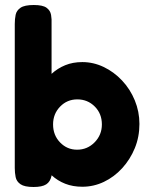

<svg xmlns="http://www.w3.org/2000/svg" viewBox="-20 -738 603 767"><path d="M114 9Q78 9 62 -2Q46 -13 42.5 -30.5Q39 -48 39 -67V-642Q39 -662 42.5 -679Q46 -696 62 -707Q78 -718 115 -718Q151 -718 166 -707Q181 -696 184 -678.5Q187 -661 186 -642V-443Q210 -465 240.5 -477.5Q271 -490 309 -490Q353 -490 394 -470.5Q435 -451 467.5 -416.5Q500 -382 518.5 -337Q537 -292 537 -243Q537 -191 518.5 -146Q500 -101 468 -66Q436 -31 395 -11.5Q354 8 309 8Q271 8 240.5 -4Q210 -16 186 -38V-36Q181 -12 164.5 -1.5Q148 9 114 9ZM288 -140Q329 -140 358 -169.5Q387 -199 387 -241Q387 -284 358.5 -312.5Q330 -341 289 -341Q248 -341 220 -312Q192 -283 192 -241Q192 -198 220 -169Q248 -140 288 -140Z"/></svg>

Font: Fredoka SemiBold
Style: Regular
Weight: 600
Designer: Ben Nathan
Foundry: Milena B. Brandão, Ben Nathan
Version: Version 2.001